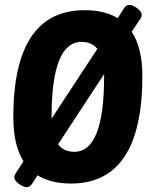

<svg xmlns="http://www.w3.org/2000/svg" viewBox="-20 -750 624 793"><path d="M90 23Q81 23 69 16.5Q57 10 48 0.5Q39 -9 39 -18Q39 -26 46 -36L77 -84Q35 -151 35 -266Q35 -708 330 -708Q412 -708 466 -675L491 -714Q496 -722 501.5 -726Q507 -730 514 -730Q523 -730 535 -723.5Q547 -717 556 -707.5Q565 -698 565 -689Q565 -685 564 -680.5Q563 -676 558 -670L524 -619Q568 -552 568 -436Q568 8 273 8Q190 8 135 -26L114 7Q104 23 90 23ZM193 -267Q193 -267 193 -266Q193 -265 193 -260L382 -548Q359 -577 317 -577Q193 -577 193 -267ZM287 -123Q410 -123 410 -434Q410 -434 410 -435.5Q410 -437 410 -444L220 -154Q243 -123 287 -123Z"/></svg>

Font: Asap Condensed
Style: Bold Italic
Weight: 700
Width: 3
Italic angle: -6°
Designer: Pablo Cosgaya
Foundry: Omnibus-Type
Version: Version 3.001; ttfautohint (v1.8.4.7-5d5b)